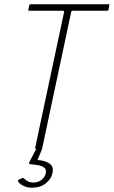

<svg xmlns="http://www.w3.org/2000/svg" viewBox="-20 -693 530 894"><path d="M148 0Q145 0 144 -1.5Q143 -3 144 -6L278 -635Q279 -639 277.5 -641Q276 -643 272 -643H116Q113 -643 112 -644Q111 -645 112 -648L116 -668Q117 -671 118 -672Q119 -673 122 -673H485Q488 -673 489 -672Q490 -671 489 -668L485 -647Q484 -645 483 -644Q482 -643 479 -643H320Q316 -643 314 -641.5Q312 -640 311 -635L177 -5Q176 0 172 0ZM224 114Q219 140 193.5 160.5Q168 181 128 181Q107 181 89.5 172.5Q72 164 64 152Q63 150 64 147.5Q65 145 67 144L83 136Q89 134 93 139Q99 146 110.5 151.5Q122 157 133 157Q159 157 174.5 143.5Q190 130 193 115Q197 96 186 87.5Q175 79 157 76Q139 73 123 72Q118 71 116 68.5Q114 66 118 59L149 0Q151 -5 154.5 -5Q158 -5 159 -5H174Q178 -5 176 1L150 62L148 52Q183 52 207.5 66.5Q232 81 224 114Z"/></svg>

Font: Glory Thin
Style: Italic
Weight: 100
Italic angle: -12°
Designer: Robert Leuschke
Foundry: Robert Leuschke
Version: Version 1.011